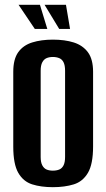

<svg xmlns="http://www.w3.org/2000/svg" viewBox="-20 -764 441 796"><path d="M198.9 12Q150.4 12 113.4 0.3Q76.4 -11.5 55.7 -47.6Q35 -83.8 35 -156.1V-466.3Q35 -518.8 55.7 -547.7Q76.4 -576.5 113.7 -588.1Q151 -599.7 199.5 -599.7Q248.4 -599.7 285.7 -588Q323 -576.2 344.5 -547.4Q365.9 -518.5 365.9 -466.3V-156.8Q365.9 -83.5 344.5 -47.3Q323 -11.1 285.6 0.4Q248.1 12 198.9 12ZM199.2 -56.5Q214.1 -56.5 225.7 -61.2Q237.2 -66 243.5 -78.6Q249.8 -91.1 249.8 -113.5V-470.8Q249.8 -493.1 243.5 -505.7Q237.2 -518.3 225.5 -523Q213.8 -527.8 199.2 -527.8Q184.3 -527.8 173.1 -523Q162 -518.3 155.3 -505.7Q148.6 -493.1 148.6 -470.8V-113.5Q148.6 -91.1 155.3 -78.6Q162 -66 173.1 -61.2Q184.3 -56.5 199.2 -56.5ZM270.4 -644.1H225.4L164.8 -744H253.5ZM176.1 -644.1H124.3L57 -744H145.6Z"/></svg>

Font: Alumni Sans SC Thin
Style: Regular
Weight: 100
Designer: Robert E. Leuschke
Foundry: Robert E. Leuschke
Version: Version 1.018